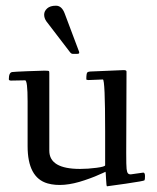

<svg xmlns="http://www.w3.org/2000/svg" viewBox="-20 -635 550 674"><path d="M142.8 -560.1Q135 -571.3 135 -583.6Q135 -595.9 145.6 -605.5Q156.2 -615 176.5 -615Q196.8 -615 207 -587.9L255.9 -458Q258.1 -453.6 258.1 -449.8Q258.1 -446 251 -446H234.9Q230 -446 224.9 -452.9ZM68.1 -353 19 -352.1Q11 -352.1 11 -356.9Q11 -380.6 22.9 -382.1Q24.7 -382.3 25.4 -382.3Q29.8 -383.1 75.3 -385Q120.8 -387 136 -387Q151.1 -387 152.1 -385.1Q153.1 -383.3 153.1 -377.9V-106Q153.1 -42 261 -42Q288.8 -42 319 -46Q349.1 -50 349.1 -54.9V-173.1Q349.1 -356 341.1 -356L291 -354Q283 -354 283 -356.9Q283 -378.7 287.1 -381.3Q291.3 -384 298.1 -384L414.1 -388.9Q424.1 -388.9 424.1 -384V-379.9Q423.1 -141.1 423.1 -97.3Q423.1 -53.5 424.4 -42Q425.8 -30.5 429 -26.7Q432.1 -22.9 439 -22.9L482.9 -29.1Q489 -29.1 489 -16.8Q489 -4.6 487.3 -2.1Q485.6 0.5 421.5 9.8Q357.4 19 355.5 19Q353.5 19 352.3 -6.5Q351.1 -32 350.5 -32Q349.9 -32 340 -27.2Q330.1 -22.5 313.6 -15.7Q297.1 -9 277.3 -2.4Q200.4 23.9 147 8.8Q76.9 -11.2 76.9 -122.1V-279.1Q76.9 -353 68.1 -353Z"/></svg>

Font: Fanwood Text
Style: Regular
Weight: 400
Version: Version 1.1001